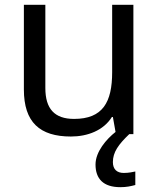

<svg xmlns="http://www.w3.org/2000/svg" viewBox="-20 -556 658 796"><path d="M448 116C448 75 471 43 516 0H533V-536H445V-257C445 -132 406 -63 287 -63C206 -63 168 -105 168 -191V-536H79V-185C79 -49 145 10 274 10C343 10 409 -15 444 -71H448L459 -9C421 21 376 73 376 126C376 185 408 220 479 220C505 220 522 216 541 211V155C530 157 515 161 493 161C465 161 448 146 448 116Z"/></svg>

Font: Noto Sans Psalter Pahlavi
Style: Regular
Weight: 400
Designer: Monotype Design Team
Foundry: Monotype Imaging Inc.
Version: Version 2.002